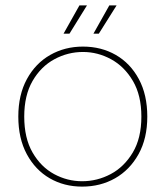

<svg xmlns="http://www.w3.org/2000/svg" viewBox="-20 -681 615 713"><path d="M285 12Q218 12 164.5 -19Q111 -50 79.5 -108.5Q48 -167 48 -248Q48 -329 80 -387.5Q112 -446 166.5 -477Q221 -508 288 -508Q356 -508 410 -477Q464 -446 495.5 -387.5Q527 -329 527 -248Q527 -167 494.5 -108.5Q462 -50 407.5 -19Q353 12 285 12ZM285 -8Q341 -8 391 -34.5Q441 -61 473 -114.5Q505 -168 505 -248Q505 -327 473.5 -380.5Q442 -434 392.5 -461Q343 -488 288 -488Q232 -488 182 -461Q132 -434 101 -380.5Q70 -327 70 -248Q70 -168 101 -114.5Q132 -61 181 -34.5Q230 -8 285 -8ZM327 -556 386 -661H413L347 -556ZM216 -556 275 -661H303L238 -556Z"/></svg>

Font: DM Sans 24pt Thin
Style: Regular
Weight: 250
Designer: Colophon Foundry, Jonny Pinhorn
Foundry: Colophon Foundry
Version: Version 4.004;gftools[0.9.30]